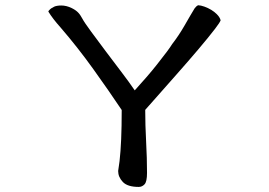

<svg xmlns="http://www.w3.org/2000/svg" viewBox="-20 -675 1040 741"><path d="M216.3 -653.8Q208 -653.8 200.9 -652.6Q193.8 -651.4 189.5 -649.4Q177.2 -643.6 171.4 -637.2Q167.5 -633.8 166.5 -630.4Q183.6 -602.5 213.4 -569.3Q280.3 -491.7 339.8 -408.7Q399.4 -325.7 449.7 -250.5V-248Q449.7 -125 441.4 -53.2Q439 -32.7 436 -15.1Q436 8.3 454.1 27.3Q472.2 46.4 515.6 46.4Q528.3 46.4 537.8 36.4Q547.4 26.4 547.4 -7.8Q547.4 -64.5 543.9 -128.9Q540.5 -194.3 540.5 -248V-251L652.3 -377.4Q762.7 -502 810.1 -564Q829.1 -588.9 831.5 -596.7Q828.6 -608.4 816.4 -620.6Q807.6 -629.4 795.2 -637Q782.7 -644.5 769 -649.4Q755.4 -654.3 744.6 -654.8Q736.8 -650.9 731 -642.6Q724.1 -631.8 713.9 -614Q703.6 -596.2 691.9 -575.9Q680.2 -555.7 669.4 -539.6Q658.7 -523.4 644.5 -504.9Q631.8 -483.9 586.4 -426.8Q551.3 -382.3 500 -326.2Q478.5 -357.9 448.7 -397Q386.2 -479 331.5 -553.2Q305.2 -588.9 297.4 -603.8Q289.6 -618.7 280.8 -627.4Q271.5 -636.7 256.3 -644Q236.3 -653.8 216.3 -653.8Z"/></svg>

Font: Bakudai
Style: ExtraLight
Weight: 200
Version: Version 1.48